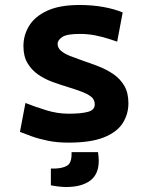

<svg xmlns="http://www.w3.org/2000/svg" viewBox="-20 -560 600 770"><path d="M254 12Q209 12 172.5 4.5Q136 -3 108 -13Q80 -23 60 -31L82 -147Q120 -132 165 -118Q210 -104 255 -104Q306 -104 333 -111.5Q360 -119 360 -141Q360 -161 345 -172.5Q330 -184 305.5 -193Q281 -202 252 -211Q222 -220 190.5 -231.5Q159 -243 133 -261Q107 -279 90.5 -306.5Q74 -334 74 -375Q74 -420 97.5 -457.5Q121 -495 170.5 -517.5Q220 -540 299 -540Q350 -540 394.5 -532Q439 -524 472 -510L450 -393Q438 -397 415 -404.5Q392 -412 362.5 -418Q333 -424 300 -424Q248 -424 229.5 -411.5Q211 -399 211 -384Q211 -368 225 -356Q239 -344 262.5 -335Q286 -326 314 -316Q344 -306 376 -293.5Q408 -281 435 -262.5Q462 -244 478.5 -216Q495 -188 495 -146Q495 -102 472 -66Q449 -30 396.5 -9Q344 12 254 12ZM245 190Q230 190 210.5 187.5Q191 185 184 183V116H200Q231 115 249 104.5Q267 94 267 58V50H373Q376 69 376 85Q376 139 341.5 164.5Q307 190 245 190Z"/></svg>

Font: Ubuntu Sans Mono
Style: Bold
Weight: 700
Monospace: yes
Designer: Dalton Maag Ltd
Foundry: Dalton Maag Ltd
Version: Version 1.006